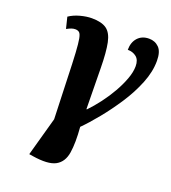

<svg xmlns="http://www.w3.org/2000/svg" viewBox="-139 -648 866 972"><g transform="rotate(20 294.0 -162.0)"><path d="M146 215 127 212 185 3Q180 -129 177.5 -214.5Q175 -300 172 -350.5Q169 -401 164.5 -424.5Q160 -448 152 -455Q144 -462 130 -462Q120 -462 110 -458.5Q100 -455 85 -447L70 -508Q95 -525 128.5 -534Q162 -543 190 -543Q243 -543 270 -523.5Q297 -504 307 -455.5Q317 -407 318 -321Q319 -235 321 -101H324Q352 -130 380 -167Q408 -204 430.5 -243.5Q453 -283 467 -321Q481 -359 481 -390Q481 -424 462 -439.5Q443 -455 415 -455Q415 -496 437.5 -520.5Q460 -545 498 -545Q530 -545 551.5 -523.5Q573 -502 573 -452Q573 -394 547.5 -330.5Q522 -267 482 -206Q442 -145 399.5 -93Q357 -41 322 -6Q329 78 320.5 132Q312 186 272.5 207.5Q233 229 146 215Z"/></g></svg>

Font: Noto Serif
Style: Bold Italic
Weight: 700
Italic angle: -12°
Designer: Monotype Design Team
Foundry: Monotype Imaging Inc.
Version: Version 2.013